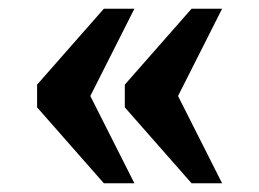

<svg xmlns="http://www.w3.org/2000/svg" viewBox="-20 -490 594 440"><path d="M419 -70 266 -244V-296L419 -470H489L388 -270L489 -70ZM218 -70 65 -244V-296L218 -470H288L187 -270L288 -70Z"/></svg>

Font: Noto Serif Kannada
Style: Regular
Weight: 400
Designer: Universal Thirst, Indian Type Foundry and the Monotype Design Team
Foundry: Monotype Imaging Inc.
Version: Version 2.003